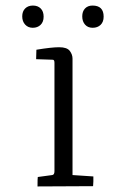

<svg xmlns="http://www.w3.org/2000/svg" viewBox="-20 -670 443 691"><path d="M241 -459V-40L316 -35Q316 -34 316 -17L315 0L115 1Q115 -28 116 -33L168 -40Q176 -41 176 -54V-444Q176 -455 170 -455L110 -457L111 -491Q165 -500 193 -500Q221 -500 231 -487Q241 -474 241 -459ZM98 -570Q81 -570 70.5 -581.5Q60 -593 60 -611Q60 -629 70.5 -639.5Q81 -650 98.5 -650Q116 -650 126.5 -639.5Q137 -629 137 -610Q137 -591 126 -580.5Q115 -570 98 -570ZM313 -650Q353 -650 353 -610Q353 -591 342 -580.5Q331 -570 313.5 -570Q296 -570 286 -581.5Q276 -593 276 -611Q276 -629 286 -639.5Q296 -650 313 -650Z"/></svg>

Font: Antic Slab
Style: Regular
Weight: 400
Designer: Santiago Orozco
Foundry: Santiago Orozco
Version: Version 001.001